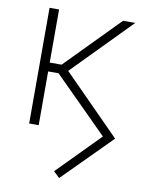

<svg xmlns="http://www.w3.org/2000/svg" viewBox="-84 -580 634 854"><g transform="rotate(10 233.5 -153.0)"><path d="M243.2 215.8 215.8 189.9 402.8 0 151.9 -250.5 183.6 -277.3 458 0ZM69.8 0V-522.5H112.8V0ZM92.3 -242.7V-282.7H166.5L401.9 -522.5H457L182.6 -242.7Z"/></g></svg>

Font: Inter 28pt ExtraLight
Style: Regular
Weight: 250
Designer: Rasmus Andersson
Foundry: rsms
Version: Version 4.001;git-66647c0bb